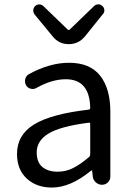

<svg xmlns="http://www.w3.org/2000/svg" viewBox="-20 -843 603 876"><path d="M216.8 12.7Q146.5 12.7 102.1 -28.3Q57.6 -69.3 57.6 -140.6Q57.6 -227.5 135.7 -275.4Q213.9 -323.2 384.8 -342.8Q391.6 -343.8 391.6 -351.6Q388.7 -481.4 280.3 -481.4Q216.8 -481.4 147.5 -442.4Q134.8 -434.6 120.6 -438Q106.4 -441.4 98.6 -454.1Q91.8 -467.8 95.2 -482.4Q98.6 -497.1 112.3 -504.9Q207 -556.6 294.9 -556.6Q390.6 -556.6 437 -497.6Q483.4 -438.5 483.4 -334V-37.1Q483.4 -21.5 472.2 -10.7Q460.9 0 445.3 0Q429.7 0 417.5 -10.7Q405.3 -21.5 403.3 -37.1L400.4 -63.5Q400.4 -65.4 398.9 -65.4Q397.5 -65.4 395.5 -64.5Q301.8 12.7 216.8 12.7ZM243.2 -59.6Q280.3 -59.6 313.5 -76.2Q346.7 -92.8 386.7 -127Q391.6 -131.8 391.6 -139.6V-276.4Q391.6 -284.2 384.8 -283.2Q255.9 -266.6 201.7 -233.9Q147.5 -201.2 147.5 -147.5Q147.5 -102.5 173.3 -81.1Q199.2 -59.6 243.2 -59.6ZM219.7 -677.7 137.7 -777.3Q131.8 -785.2 131.8 -794.9Q131.8 -807.6 140.6 -815.4Q148.4 -823.2 159.7 -822.8Q170.9 -822.3 178.7 -814.5L290 -707Q291 -706.1 293 -706.1Q294.9 -706.1 296.9 -707L409.2 -815.4Q417 -823.2 428.7 -823.2Q439.5 -823.2 447.3 -815.4Q456.1 -807.6 456.1 -794.9Q456.1 -785.2 449.2 -778.3L368.2 -677.7Q338.9 -641.6 293.5 -641.6Q248 -641.6 219.7 -677.7Z"/></svg>

Font: Gen Jyuu Gothic P Regular
Style: Regular
Weight: 400
Designer: [Source Han Sans]
Ryoko NISHIZUKA  (kana & ideographs); Paul D. Hunt (Latin, Greek & Cyrillic); Wenlong ZHANG  (bopomofo
Version: Version 1.002.20150607